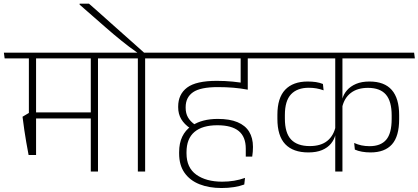

<svg xmlns="http://www.w3.org/2000/svg" viewBox="-38 -906 2210 1014"><path d="M479.5 -607.5H441.5V0H479.5ZM378.5 -597.5H603L599 -628H374.5ZM538.5 -597.5 534.5 -628H-17.5L-13.5 -597.5ZM458.5 -312.5H129.5V-280.5H458.5ZM152.5 -609H114.5V-272H152.5ZM113 -87.5H152.5V-309.5H114.5L81 -289.5Q86 -250 90.5 -218.5Q95 -187 100.5 -156Q106 -125 113 -87.5Z M728.5 0V-607.5H690V0ZM851.5 -597.5 847.5 -628H567L571 -597.5ZM382.5 -886.5V-881.5L518.5 -762.5Q540.5 -743 561.5 -725.5Q582.5 -708 602.8 -691.5Q623 -675 644 -659.2Q665 -643.5 688 -627.5V-620.5H725V-626Q708.5 -641 679.2 -667Q650 -693 615 -724Q580 -755 544.8 -786.5Q509.5 -818 479.8 -844.5Q450 -871 432 -886.5Z M1171.5 -597.5H1372L1368 -628H1168ZM1270 -608H1233.5V-484H1270ZM1380.5 -597.5 1376.5 -628H819.5L823 -597.5ZM1233 -609V-447L1270.5 -433V-609ZM966.5 -228.5 992.5 -247Q967 -264.5 954.8 -286Q942.5 -307.5 942.5 -336.5V-340Q942.5 -392 981.5 -419Q1020.5 -446 1112.5 -446Q1155 -446 1193.8 -442.8Q1232.5 -439.5 1270.5 -432.5V-463.5Q1231.5 -471 1191 -475Q1150.5 -479 1107 -479Q997.5 -479 950.2 -443.5Q903 -408 903 -343V-339.5Q903 -304 919.2 -276.8Q935.5 -249.5 966.5 -228.5ZM1252 68.5 1256 33.5Q1228.5 43.5 1198.2 48.5Q1168 53.5 1135.5 53.5Q1050.5 53.5 998.8 16.5Q947 -20.5 947 -96V-102Q947 -173.5 988.8 -209Q1030.5 -244.5 1110 -244.5Q1185.5 -244.5 1222.8 -214Q1260 -183.5 1260 -121V-79H1294Q1296 -92.5 1297 -104.8Q1298 -117 1298 -130Q1298 -177.5 1277.8 -210.5Q1257.5 -243.5 1216.2 -260.8Q1175 -278 1112.5 -278Q1071 -278 1037 -269.2Q1003 -260.5 978 -243.5L971.5 -239.5Q941 -218.5 924.5 -184.2Q908 -150 908 -102V-95.5Q908 -34 936.5 6.5Q965 47 1015.5 67Q1066 87 1132 87Q1167 87 1197.2 82.2Q1227.5 77.5 1252 68.5Z M1348.5 -597.5H2153L2149 -628H1344.5ZM1427 -278.5Q1427 -188 1468.5 -144.5Q1510 -101 1590.5 -101Q1633.5 -101 1663 -113.5Q1692.5 -126 1710 -147.5Q1727.5 -169 1733.5 -195H1737.5L1735 -240Q1724.5 -189.5 1690.5 -162Q1656.5 -134.5 1598 -134.5Q1532.5 -134.5 1499.5 -169Q1466.5 -203.5 1466.5 -280V-298.5Q1466.5 -373.5 1499 -408Q1531.5 -442.5 1593 -442.5Q1614.5 -442.5 1633 -439.2Q1651.5 -436 1671 -429L1667.5 -462.5Q1650.5 -469.5 1630.5 -472.5Q1610.5 -475.5 1587 -475.5Q1509.5 -475.5 1468.2 -432.2Q1427 -389 1427 -300ZM2070 -298Q2070 -386.5 2031 -431Q1992 -475.5 1913 -475.5Q1872 -475.5 1842.5 -463Q1813 -450.5 1794.5 -429.2Q1776 -408 1769.5 -382H1766L1769 -339Q1780 -388.5 1814.8 -415.2Q1849.5 -442 1905.5 -442Q1969 -442 1999.8 -406.8Q2030.5 -371.5 2030.5 -296.5V-278Q2030.5 -201.5 2001.5 -167.8Q1972.5 -134 1914 -134Q1891.5 -134 1871.2 -138.2Q1851 -142.5 1832.5 -151L1836 -116Q1852.5 -108.5 1873.8 -104.8Q1895 -101 1919 -101Q1994 -101 2032 -143.5Q2070 -186 2070 -276.5ZM1770.5 -607.5H1732.5V0H1770.5Z"/></svg>

Font: Anek Devanagari Medium ExtraLight
Style: Regular
Weight: 250
Version: Version 1.003